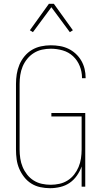

<svg xmlns="http://www.w3.org/2000/svg" viewBox="-20 -981 540 1009"><path d="M243 8Q217 8 191.5 2.5Q166 -3 144.5 -16.5Q123 -30 107 -50.5Q91 -71 81 -94.5Q71 -118 67.5 -143.5Q64 -169 64 -195V-540Q64 -566 68 -591.5Q72 -617 82 -641Q92 -665 109 -685.5Q126 -706 148 -719Q170 -732 195.5 -737.5Q221 -743 247 -743Q271 -743 294.5 -739Q318 -735 339 -725Q360 -715 377.5 -699Q395 -683 407 -662.5Q419 -642 424.5 -619Q430 -596 430 -572V-570H411V-572Q411 -604 399 -634Q387 -664 364 -685.5Q341 -707 310 -716Q279 -725 247 -725Q224 -725 201 -720Q178 -715 158 -702.5Q138 -690 123 -671.5Q108 -653 99 -631.5Q90 -610 86.5 -586.5Q83 -563 83 -540V-195Q83 -172 86.5 -148.5Q90 -125 99 -103.5Q108 -82 122.5 -63.5Q137 -45 157 -32.5Q177 -20 200 -15Q223 -10 246 -10Q269 -10 292 -15Q315 -20 335 -32.5Q355 -45 369.5 -63.5Q384 -82 393 -103.5Q402 -125 405.5 -148.5Q409 -172 409 -195V-369H250V-387H428V0H409V-106Q400 -81 384 -58Q368 -35 346 -20Q324 -5 297 1.5Q270 8 243 8ZM153 -812 137 -822 237 -961H263L363 -822L347 -812L250 -943Z"/></svg>

Font: Iosevka Thin
Style: Regular
Weight: 100
Monospace: yes
Designer: Belleve Invis
Foundry: Belleve Invis
Version: Version 32.5.0; ttfautohint (v1.8.4)